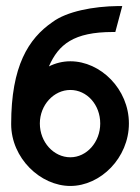

<svg xmlns="http://www.w3.org/2000/svg" viewBox="-20 -605 465 636"><path d="M17 -194C17 -81 114 11 213 11C313 11 407 -82 407 -196C407 -310 313 -402 213 -402C188 -402 164 -396 142 -385C174 -458 224 -499 354 -499H362L385 -585H372C288 -584 201 -567 154 -532C74 -477 17 -386 17 -194ZM112 -196C112 -257 158 -307 213 -307C268 -307 312 -258 312 -196C312 -134 267 -84 213 -84C158 -84 112 -134 112 -196Z"/></svg>

Font: Charger Sport
Style: BdNrw
Weight: 700
Designer: Jasper
Foundry: Cannot Into Space Fonts
Version: Version 1.1